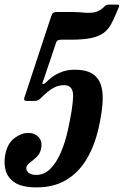

<svg xmlns="http://www.w3.org/2000/svg" viewBox="-33 -802 537 832"><path d="M-9 -138Q1 -182.5 30.5 -204.2Q60 -226 89.5 -226Q118 -226 134.8 -207.2Q151.5 -188.5 145 -157.5Q140 -135 125.5 -121.5Q111 -108 97.5 -98.2Q84 -88.5 81.5 -77Q78.5 -64.5 90 -54.2Q101.5 -44 124 -44Q159 -44 185.5 -70.8Q212 -97.5 230.8 -141.5Q249.5 -185.5 261 -237.5Q282 -332.5 283.8 -382.8Q285.5 -433 245 -433Q220 -433 198.2 -421Q176.5 -409 146.5 -379.5Q139.5 -371.5 133 -368Q126.5 -364.5 112.5 -364.5H88Q72 -364.5 71.5 -370.5Q71 -376.5 76 -389L188.5 -730.5Q192.5 -743 198 -746.5Q203.5 -750 217 -750H276.5Q304 -750 328.2 -747.5Q352.5 -745 373.8 -748.2Q395 -751.5 414.5 -769Q419.5 -773.5 424.2 -777.8Q429 -782 439 -782H474.5Q486.5 -782 482.5 -772.5L473 -750Q460.5 -719 448 -696.5Q435.5 -674 415.8 -659.2Q396 -644.5 362.2 -637.2Q328.5 -630 274 -630H235Q223 -630 217.2 -626.8Q211.5 -623.5 208.5 -612.5L163 -477.5Q158 -461 153.5 -450.5Q149 -440 151.5 -438.5Q156 -436 163.2 -442.5Q170.5 -449 184.5 -461.5Q201 -476.5 229 -488.2Q257 -500 290 -500Q342 -500 369.8 -480.8Q397.5 -461.5 406.2 -427.5Q415 -393.5 410.8 -348Q406.5 -302.5 395 -250Q377.5 -172 343 -113.5Q308.5 -55 254.5 -22.5Q200.5 10 125.5 10Q63.5 10 31.5 -10.8Q-0.5 -31.5 -9 -65.5Q-17.5 -99.5 -9 -138Z"/></svg>

Font: Besley* Condensed Semi
Style: Italic
Weight: 600
Width: 3
Italic angle: -13°
Designer: Owen Earl
Foundry: indestructible type*
Version: Version 3.000; ttfautohint (v1.8.3)